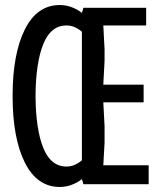

<svg xmlns="http://www.w3.org/2000/svg" viewBox="-20 -731 640 762"><path d="M217 -711Q264 -711 305 -680L311 -700H560V-630H390L395 -535V-490L390 -395H550V-325H390L395 -230V-165L390 -75H570V0H311L305 -20Q264 11 217 11Q127 11 78.5 -86Q30 -183 30 -350Q30 -517 78.5 -614Q127 -711 217 -711ZM244 -70Q276 -70 305 -95V-605Q276 -630 244 -630Q182 -630 152 -556.5Q122 -483 121 -350Q122 -217 152 -143.5Q182 -70 244 -70Z"/></svg>

Font: Sligoil Micro
Style: Regular
Weight: 400
Designer: Ariel Martín Pérez
Foundry: Igor Stepanchenko
Version: Version 1.001